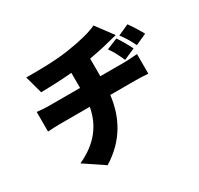

<svg xmlns="http://www.w3.org/2000/svg" viewBox="-179 -1016 1359 1313"><g transform="rotate(-30 500.0 -359.0)"><path d="M574 -473V-612C624 -621 671 -630 717 -642C735 -646 765 -654 806 -664L707 -797C656 -772 572 -751 466 -735C355 -718 208 -718 131 -719L169 -580C231 -581 324 -584 414 -592V-473H170C138 -473 105 -476 75 -479V-324C102 -326 141 -328 171 -328H407C383 -195 306 -92 158 -25L313 79C478 -22 550 -169 569 -328H773C802 -328 837 -326 867 -324V-479C844 -477 791 -473 770 -473ZM866 -524C848 -561 823 -605 798 -642L711 -606C743 -560 750 -543 777 -485ZM826 -649C859 -604 868 -589 897 -532L985 -572C965 -608 938 -652 912 -688Z"/></g></svg>

Font: Noto Sans Korean Black
Style: Bold
Weight: 900
Designer: Ryoko NISHIZUKA (kana & ideographs); Paul D. Hunt (Latin, Greek & Cyrillic); Wenlong ZHANG (bopomofo); Sandoll Communica
Foundry: Adobe Systems Incorporated
Version: Version 1.000;PS 1;hotconv 1.0.78;makeotf.lib2.5.61930